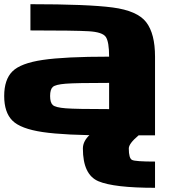

<svg xmlns="http://www.w3.org/2000/svg" viewBox="-20 -645 884 915"><path d="M500 -125V-250Q341.8 -250 293 -246.1Q244.1 -242.2 231.4 -230.5Q218.8 -218.8 218.8 -187.5Q218.8 -156.2 231.4 -144.5Q244.1 -132.8 293 -128.9Q341.8 -125 500 -125ZM718.8 -375V0H500Q289.1 0 183.6 -15.6Q78.1 -31.2 39.1 -70.3Q0 -109.4 0 -187.5Q0 -265.6 39.1 -304.7Q78.1 -343.8 183.6 -359.4Q289.1 -375 500 -375Q500 -445.3 484.4 -468.8Q468.8 -492.2 402.3 -496.1Q335.9 -500 125 -500V-625Q398.4 -625 516.6 -609.4Q634.8 -593.8 676.8 -539.1Q718.8 -484.4 718.8 -375ZM375 62.5Q375 -7.8 511.7 -62.5Q593.8 -101.6 593.8 -125H718.8Q718.8 -54.7 640.6 0Q593.8 39.1 593.8 62.5Q593.8 109.4 609.4 117.2Q625 125 718.8 125V250Q523.4 250 449.2 218.8Q375 187.5 375 62.5Z"/></svg>

Font: CraftyPE
Style: Regular
Weight: 400
Designer: Erek Butcher
Foundry: Haunted Coop
Version: Version 0.018;April 4, 2024;FontCreator 15.0.0.2962 64-bit